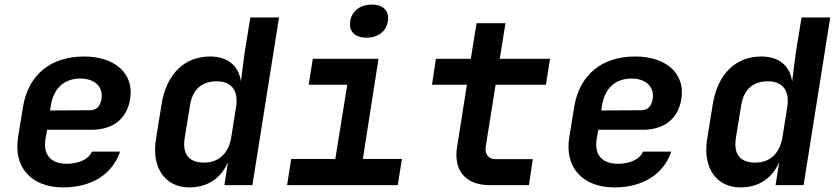

<svg xmlns="http://www.w3.org/2000/svg" viewBox="-20 -806 3640 836"><path d="M255 10C379 10 469 -47 503 -146H380C366 -112 323 -93 271 -93C201 -93 165 -132 179 -206L185 -241H379C472 -241 534 -289 547 -377C564 -485 481 -560 346 -560C200 -560 103 -480 80 -340L59 -210C37 -78 116 10 255 10ZM198 -325 201 -344C212 -420 258 -464 330 -464C392 -464 430 -428 422 -376C416 -339 397 -326 371 -326Z M804 10C884 10 943 -30 973 -101L957 0H1079L1195 -730H1070L1045 -576L1029 -451C1020 -520 971 -560 895 -560C782 -560 704 -483 683 -349L659 -200C639 -74 700 10 804 10ZM869 -98C805 -98 773 -132 784 -204L807 -346C818 -418 860 -452 924 -452C988 -452 1019 -411 1008 -341L987 -209C976 -139 933 -98 869 -98Z M1576 -642C1626 -642 1662 -669 1669 -714C1676 -758 1649 -786 1599 -786C1548 -786 1512 -758 1505 -714C1498 -669 1525 -642 1576 -642ZM1230 0H1712L1730 -114H1560L1628 -550H1342L1324 -437H1492L1440 -114H1248Z M2111 0H2283L2300 -113H2137C2106 -113 2090 -136 2095 -168L2138 -437H2357L2375 -550H2156L2181 -705H2055L2030 -550H1878L1861 -437H2013L1970 -165C1954 -63 2008 0 2111 0Z M2655 10C2779 10 2869 -47 2903 -146H2780C2766 -112 2723 -93 2671 -93C2601 -93 2565 -132 2579 -206L2585 -241H2779C2872 -241 2934 -289 2947 -377C2964 -485 2881 -560 2746 -560C2600 -560 2503 -480 2480 -340L2459 -210C2437 -78 2516 10 2655 10ZM2598 -325 2601 -344C2612 -420 2658 -464 2730 -464C2792 -464 2830 -428 2822 -376C2816 -339 2797 -326 2771 -326Z M3204 10C3284 10 3343 -30 3373 -101L3357 0H3479L3595 -730H3470L3445 -576L3429 -451C3420 -520 3371 -560 3295 -560C3182 -560 3104 -483 3083 -349L3059 -200C3039 -74 3100 10 3204 10ZM3269 -98C3205 -98 3173 -132 3184 -204L3207 -346C3218 -418 3260 -452 3324 -452C3388 -452 3419 -411 3408 -341L3387 -209C3376 -139 3333 -98 3269 -98Z"/></svg>

Font: JetBrains Mono
Style: Bold Italic
Weight: 558
Italic angle: -9°
Monospace: yes
Designer: Philipp Nurullin, Konstantin Bulenkov
Foundry: JetBrains
Version: Version 2.305